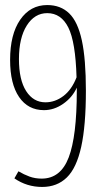

<svg xmlns="http://www.w3.org/2000/svg" viewBox="-20 -730 382 760"><path d="M147 10Q86 10 37 -24L53 -52Q75 -39 97 -31Q119 -23 145 -23Q220 -23 252 -107Q284 -191 284 -370Q284 -377 284 -383Q266 -344 230 -319Q194 -294 154 -294Q91 -294 55.5 -346Q20 -398 20 -493Q20 -594 60 -652Q100 -710 167 -710Q220 -710 254 -677Q288 -644 304 -570Q320 -496 320 -371Q320 -233 301.5 -149Q283 -65 244.5 -27.5Q206 10 147 10ZM55 -496Q55 -414 83.5 -369.5Q112 -325 160 -325Q198 -325 231 -350Q264 -375 283 -424Q279 -564 250.5 -621Q222 -678 167 -678Q117 -678 86 -629Q55 -580 55 -496Z"/></svg>

Font: Georama Condensed ExtraLight
Style: Regular
Weight: 200
Width: 3
Designer: Jean-Baptiste Levee
Foundry: Production Type
Version: Version 1.000